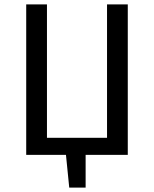

<svg xmlns="http://www.w3.org/2000/svg" viewBox="-20 -709 705 879"><path d="M565 0H372V150H297L282 0H100V-689H195V-78H470V-689H565Z"/></svg>

Font: FiraGO
Style: Regular
Weight: 400
Designer: bBox Type
Foundry: bBox Type GmbH
Version: Version 1.001;April 20, 2020;FontCreator 12.0.0.2555 64-bit